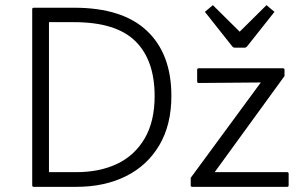

<svg xmlns="http://www.w3.org/2000/svg" viewBox="-20 -805 1175 745"><path d="M105 -86V-769Q105 -775 111 -775H268Q455 -775 550 -685.5Q645 -596 645 -433Q645 -321 598.5 -242Q552 -163 469 -121.5Q386 -80 276 -80H111Q105 -80 105 -86ZM170 -137H276Q367 -137 435 -169.5Q503 -202 541.5 -268Q580 -334 580 -432Q580 -572 505 -645.5Q430 -719 268 -719H170ZM726 -80Q720 -80 720 -86V-115L992 -485L751 -483Q745 -483 745 -489V-534Q745 -540 751 -540H1078Q1084 -540 1084 -534V-510L813 -137H1094Q1100 -137 1100 -131V-86Q1100 -80 1094 -80ZM775 -759 806 -785 910 -682 1014 -785 1045 -759 938 -624Q934 -620 930 -620H890Q886 -620 882 -624Z"/></svg>

Font: Gowun Dodum
Style: Regular
Weight: 400
Designer: Yanghee Ryu
Foundry: Yanghee Ryu
Version: Version 2.000